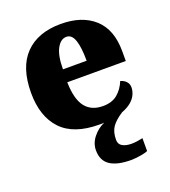

<svg xmlns="http://www.w3.org/2000/svg" viewBox="-143 -655 884 999"><g transform="rotate(-20 299.0 -155.5)"><path d="M414 240Q335 240 295.5 213.5Q256 187 256 130Q256 91 282.5 58Q309 25 346 9Q340 10 333.5 10Q327 10 320 10Q178 10 109.5 -62.5Q41 -135 41 -266Q41 -407 111 -479Q181 -551 308 -551Q426 -551 493.5 -489.5Q561 -428 561 -309V-254H237Q239 -160 272.5 -117Q306 -74 370 -74Q421 -74 451.5 -100Q482 -126 498 -166Q517 -161 529.5 -148Q542 -135 542 -115Q542 -96 533 -76Q524 -56 504 -39Q484 -22 452 -10Q410 17 391.5 44Q373 71 373 115Q373 139 392.5 150Q412 161 442 161Q456 161 471.5 159Q487 157 505 153V224Q495 229 477.5 232.5Q460 236 442.5 238Q425 240 414 240ZM370 -325Q370 -399 356.5 -438.5Q343 -478 313 -478Q281 -478 260 -439Q239 -400 239 -325Z"/></g></svg>

Font: Noto Serif Tibetan Black
Style: Regular
Weight: 900
Version: Version 2.103